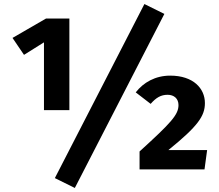

<svg xmlns="http://www.w3.org/2000/svg" viewBox="-20 -840 1087 952"><path d="M696 -820 252 43 351 92 795 -771ZM324 -748H208L42 -652L99 -568L198 -630V-294H324ZM824 -465C750 -465 691 -431 653 -382L727 -325C754 -356 778 -370 811 -370C843 -370 865 -351 865 -319C865 -271 828 -231 672 -89V0H994L1007 -96H815C962 -215 996 -265 996 -329C996 -401 939 -465 824 -465Z"/></svg>

Font: Glow Sans SC Normal ExtraBold
Style: Regular
Weight: 800
Designer: Ryoko NISHIZUKA (kana, bopomofo & ideographs); Paul D. Hunt (Latin, Greek & Cyrillic); Sandoll Communications, Soo-young
Version: Version 0.93